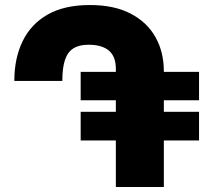

<svg xmlns="http://www.w3.org/2000/svg" viewBox="-20 -744 816 764"><path d="M632 0H441V-470Q441 -519 413.5 -542.5Q386 -566 332 -566Q295 -566 272 -551.5Q249 -537 238.5 -505.5Q228 -474 228 -422H37Q37 -512 70 -580Q103 -648 169.5 -686Q236 -724 338 -724Q434 -724 499.5 -690Q565 -656 598.5 -596.5Q632 -537 632 -460ZM301 -458H772V-345H301ZM301 -299H772V-185H301Z"/></svg>

Font: Noto Sans Armenian Black
Style: Regular
Weight: 900
Version: Version 2.007